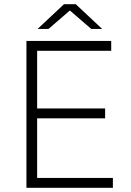

<svg xmlns="http://www.w3.org/2000/svg" viewBox="-20 -895 626 915"><path d="M106 0H518V-47H157V-331H481V-378H157V-653H510V-700H106ZM159 -757H211L313 -845L415 -757H467L341 -875H285Z"/></svg>

Font: Chess Sans Light
Style: Regular
Weight: 300
Designer: Wolf Bōese
Foundry: Wolf Bōese
Version: Version 7.223;Glyphs 3.3 (3306)